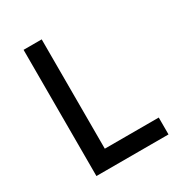

<svg xmlns="http://www.w3.org/2000/svg" viewBox="-165 -800 845 909"><g transform="rotate(-30 257.0 -345.0)"><path d="M97.7 0V-689.9H196.8V-92.3H491.7V0Z"/></g></svg>

Font: HK Grotesk Medium
Style: Regular
Weight: 500
Designer: Alfredo Marco Pradil and Stefan Peev
Foundry: Hanken Design Co.
Version: Version 1.045;PS 001.045;hotconv 1.0.88;makeotf.lib2.5.64775